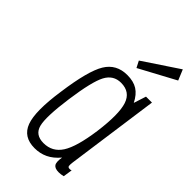

<svg xmlns="http://www.w3.org/2000/svg" viewBox="-232 -827 911 911"><g transform="rotate(45 223.5 -371.0)"><path d="M393 -537 373 -475Q354 -513 327 -530Q300 -547 258 -547Q185 -547 149 -487.5Q113 -428 91 -267Q69 -117 92.5 -53.5Q116 10 192 10Q228 10 258.5 -4.5Q289 -19 316 -51Q310 -16 319 -3Q328 10 354 10Q362 10 368.5 9Q375 8 384 6L391 -40Q386 -38 383.5 -38Q381 -38 379 -38Q368 -38 367 -46.5Q366 -55 368 -70L433 -537ZM345 -259Q328 -137 296 -87Q264 -37 205 -37Q149 -37 136.5 -85Q124 -133 143 -270Q162 -406 187 -453Q212 -500 263 -500Q325 -500 343.5 -443.5Q362 -387 345 -259ZM265 -601 447 -699 425 -752 248 -634Z"/></g></svg>

Font: Secuela Light
Style: Italic
Weight: 300
Italic angle: -8°
Designer: Fernando Haro
Foundry: deFharo
Version: Version 1.708